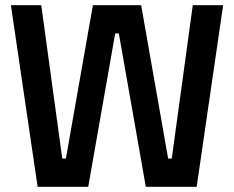

<svg xmlns="http://www.w3.org/2000/svg" viewBox="-20 -720 902 740"><path d="M22 -700 125 0H320L424 -591H438L542 0H738L840 -700H723L642 -109H628L524 -700H338L234 -109H220L139 -700Z"/></svg>

Font: Space Text SemiBold
Style: Regular
Weight: 600
Designer: Florian Karsten (Space Text), Colophon Foundry (Space Mono)
Foundry: Florian Karsten
Version: Version 1.003;PS 001.003;hotconv 1.0.88;makeotf.lib2.5.64775